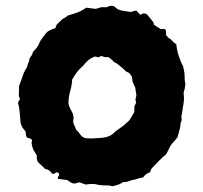

<svg xmlns="http://www.w3.org/2000/svg" viewBox="-20 -630 713 673"><path d="M630 -335Q629 -331 628.5 -326.5Q628 -322 627 -317Q626 -313 624.5 -308.5Q623 -304 624 -299Q626 -282 623 -265.5Q620 -249 618 -232Q615 -225 616.5 -216Q618 -207 613 -199Q613 -187 609.5 -175.5Q606 -164 603 -152V-150Q601 -147 599 -145Q594 -138 588 -132Q582 -126 577 -118Q573 -111 570 -104Q567 -97 562 -89Q549 -78 536.5 -65.5Q524 -53 512 -40Q511 -39 510 -37Q509 -35 508 -32Q508 -32 506 -26Q502 -25 499 -23.5Q496 -22 493 -20Q490 -17 487 -14.5Q484 -12 482 -8Q473 -7 465.5 -4.5Q458 -2 450 0Q441 1 433.5 4.5Q426 8 417 8Q409 8 406 12Q399 16 390.5 18.5Q382 21 374 23Q370 22 367 21Q364 20 359 20Q349 20 339 19.5Q329 19 320 17Q315 15 309.5 15Q304 15 299 15Q291 15 281 17Q275 15 269.5 13Q264 11 259 9Q255 10 251 11Q247 12 244 13Q235 14 228.5 9.5Q222 5 215 1Q208 0 199.5 -1Q191 -2 183 -3Q182 -7 183.5 -10Q185 -13 186 -14Q188 -19 186 -23Q185 -24 181 -26H178L168 -20Q167 -21 165 -21Q163 -21 162 -22Q158 -28 152 -32.5Q146 -37 138 -38Q133 -43 128 -48Q123 -53 118 -57Q107 -66 109 -83Q109 -83 109 -85Q99 -101 96.5 -106Q94 -111 91 -126Q90 -130 91.5 -133.5Q93 -137 91 -141Q87 -145 82.5 -145.5Q78 -146 75 -148Q71 -152 71 -157Q71 -162 70 -168Q69 -169 67.5 -171.5Q66 -174 64 -176Q51 -190 51 -213Q50 -227 48.5 -241.5Q47 -256 43 -270Q44 -273 45.5 -275Q47 -277 49 -281Q51 -284 48.5 -287.5Q46 -291 46 -297Q46 -304 46.5 -313Q47 -322 47 -329Q52 -342 56 -353.5Q60 -365 64 -376Q66 -378 66.5 -380.5Q67 -383 68 -384Q74 -391 76 -399.5Q78 -408 82 -415Q82 -425 88 -432Q94 -439 95 -447Q98 -451 100.5 -453.5Q103 -456 106 -459Q109 -464 112.5 -468.5Q116 -473 118 -480Q122 -488 128 -496.5Q134 -505 140 -512Q146 -521 160 -526Q163 -528 166.5 -529Q170 -530 174 -531Q176 -536 177 -540Q178 -544 182 -547Q187 -551 191 -555.5Q195 -560 200 -564Q205 -567 209.5 -569Q214 -571 216 -575Q234 -580 250.5 -586Q267 -592 282 -603Q290 -602 298.5 -601Q307 -600 316 -599Q321 -601 327 -602.5Q333 -604 338 -605Q343 -605 348 -604.5Q353 -604 357 -606Q370 -613 381 -607Q383 -605 386.5 -602.5Q390 -600 392 -598Q403 -593 415 -591.5Q427 -590 440 -588Q444 -590 448.5 -591Q453 -592 458 -593Q461 -590 463.5 -587Q466 -584 469 -581L473 -578Q475 -580 478 -581Q481 -582 483 -583Q495 -583 499 -575L516 -554Q518 -552 518.5 -548.5Q519 -545 520 -543Q526 -539 532 -535Q538 -531 544 -528H559Q560 -524 562 -520V-507Q562 -506 563 -505.5Q564 -505 564 -505Q566 -504 567 -501.5Q568 -499 569 -498Q578 -494 584 -486.5Q590 -479 598 -475Q600 -454 606.5 -434Q613 -414 622 -397Q624 -387 625.5 -380Q627 -373 627 -365Q627 -357 627.5 -350Q628 -343 630 -335ZM458 -297Q457 -303 456 -309.5Q455 -316 454 -323Q452 -328 449.5 -333Q447 -338 445 -343Q444 -347 443.5 -352.5Q443 -358 442 -362Q438 -367 435 -371.5Q432 -376 427 -377Q422 -379 418.5 -382.5Q415 -386 412 -389Q404 -395 397 -401.5Q390 -408 381 -412Q378 -413 377 -415Q376 -417 374 -419Q367 -424 360 -430Q347 -428 336 -434Q333 -433 330.5 -432Q328 -431 325 -429Q323 -430 319.5 -430.5Q316 -431 313 -432Q299 -427 289 -418.5Q279 -410 271 -399Q249 -381 233 -351Q232 -331 226 -310.5Q220 -290 220 -268Q222 -255 229.5 -243Q237 -231 238 -217Q238 -214 237 -210Q236 -206 237 -199Q239 -195 241.5 -188.5Q244 -182 247 -175Q255 -168 261 -159Q267 -150 278 -146Q293 -144 308.5 -145Q324 -146 338 -147Q350 -148 361.5 -152.5Q373 -157 382 -167Q384 -169 386.5 -170.5Q389 -172 391 -174Q399 -180 407 -185.5Q415 -191 422 -198Q433 -206 439 -217Q445 -228 451 -238V-258Q453 -261 454.5 -264Q456 -267 457 -270Q457 -273 456 -275.5Q455 -278 455 -282Q455 -285 456.5 -289Q458 -293 458 -297Z"/></svg>

Font: Daruma Drop One
Style: Regular
Weight: 400
Designer: Maniackers Design
Version: Version 1.000